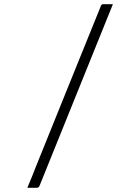

<svg xmlns="http://www.w3.org/2000/svg" viewBox="-20 -770 640 920"><path d="M521 -750Q433 -533 345.5 -315.5Q258 -98 170 119Q166 130 155 130H111Q122 103 133.5 75.5Q145 48 155 21Q232 -170 309.5 -361.5Q387 -553 464 -743Q467 -750 476 -750Z"/></svg>

Font: Recursive Mn Lnr St Lt
Style: Regular
Weight: 300
Monospace: yes
Version: Version 1.079;hotconv 1.0.112;makeotfexe 2.5.65598; ttfautoh